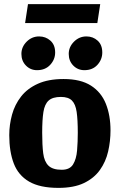

<svg xmlns="http://www.w3.org/2000/svg" viewBox="-20 -897 581 933"><path d="M264 16Q174 16 121.5 -14.5Q69 -45 47 -102.5Q25 -160 25 -240Q25 -291 38.5 -340Q52 -389 82.5 -428Q113 -467 164 -490Q215 -513 289 -513Q372 -513 422 -481Q472 -449 494.5 -392.5Q517 -336 517 -263Q517 -211 505.5 -161Q494 -111 465.5 -71Q437 -31 388 -7.5Q339 16 264 16ZM280 -72Q319 -72 335 -98Q351 -124 354.5 -165.5Q358 -207 358 -252Q358 -315 352.5 -353Q347 -391 329.5 -408.5Q312 -426 276 -426Q236 -426 216.5 -408.5Q197 -391 191 -353Q185 -315 185 -252Q185 -192 190 -152Q195 -112 215.5 -92Q236 -72 280 -72ZM390 -556Q358 -556 336 -578.5Q314 -601 314 -635Q314 -669 339.5 -694.5Q365 -720 400 -720Q432 -720 454.5 -699.5Q477 -679 477 -642Q477 -608 453.5 -582Q430 -556 390 -556ZM160 -556Q128 -556 106 -578.5Q84 -601 84 -635Q84 -669 109.5 -694.5Q135 -720 170 -720Q202 -720 225 -699.5Q248 -679 248 -642Q248 -608 224 -582Q200 -556 160 -556ZM102 -785 116 -877H467L453 -785Z"/></svg>

Font: Faustina ExtraBold
Style: Regular
Weight: 800
Designer: Alfonso Garcia
Foundry: http://www.omnibus-type.com
Version: Version 1.200